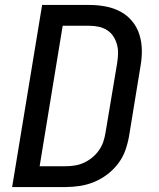

<svg xmlns="http://www.w3.org/2000/svg" viewBox="-20 -755 640 775"><path d="M29 0 150 -735H341Q374 -735 406 -729Q438 -723 465.5 -708.5Q493 -694 513 -670Q533 -646 542.5 -616Q552 -586 552.5 -553Q553 -520 547 -487L501 -206Q496 -177 486 -148.5Q476 -120 457 -95Q438 -70 413 -51Q388 -32 360 -20.5Q332 -9 302.5 -4.5Q273 0 245 0ZM140 -84H245Q263 -84 282 -87Q301 -90 318.5 -98Q336 -106 352 -119Q368 -132 379.5 -148.5Q391 -165 397 -183Q403 -201 406 -220L453 -501Q456 -520 456.5 -539Q457 -558 452 -576Q447 -594 437 -609Q427 -624 412 -633.5Q397 -643 378.5 -647Q360 -651 340 -651H233Z"/></svg>

Font: Iosevka Md Ex Obl
Style: Regular
Weight: 500
Width: 7
Italic angle: -9°
Monospace: yes
Designer: Belleve Invis
Foundry: Belleve Invis
Version: Version 32.5.0; ttfautohint (v1.8.4)